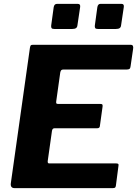

<svg xmlns="http://www.w3.org/2000/svg" viewBox="-20 -974 710 994"><path d="M395 -938 381 -844Q380 -833 373.5 -828.5Q367 -824 354 -824H261Q250 -824 247 -828.5Q244 -833 245 -842L258 -937Q261 -954 275 -954H383Q397 -954 395 -938ZM621 -938 607 -844Q606 -833 599.5 -828.5Q593 -824 580 -824H487Q476 -824 473 -828.5Q470 -833 471 -842L484 -937Q487 -954 500 -954H609Q623 -954 621 -938ZM135 -727Q137 -737 139.5 -739.5Q142 -742 150 -742H657Q673 -742 669 -720L656 -631Q655 -621 650.5 -617.5Q646 -614 635 -614H308Q301 -614 297.5 -611Q294 -608 292 -599L271 -449Q270 -441 272 -438.5Q274 -436 280 -436H499Q508 -436 510 -432.5Q512 -429 511 -422L497 -321Q496 -310 483 -310H262Q251 -310 249 -296L227 -140Q226 -128 234 -128H581Q590 -128 592.5 -125Q595 -122 593 -113L580 -13Q579 -6 576 -3Q573 0 563 0H56Q33 0 36 -25L135 -727Z"/></svg>

Font: Libre Franklin
Style: Bold Italic
Weight: 700
Italic angle: -8°
Designer: Pablo Impallari, Rodrigo Fuenzalida, Nhung Nguyen
Foundry: Impallari Type
Version: Version 3.000